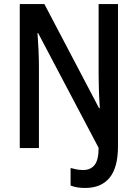

<svg xmlns="http://www.w3.org/2000/svg" viewBox="-20 -734 682 952"><path d="M402 198Q360 198 330 186V99Q344 103 359.5 106Q375 109 393 109Q429 109 449 84Q469 59 469 -1L169 -570H166Q169 -530 171 -485Q173 -440 173 -403V0H78V-714H200L471 -198H475Q472 -240 470.5 -283Q469 -326 469 -362V-714H565V-8Q565 96 523.5 147Q482 198 402 198Z"/></svg>

Font: Noto Sans Myanmar Condensed Medium
Style: Regular
Weight: 500
Width: 3
Designer: Monotype Design Team
Foundry: Monotype Imaging Inc.
Version: Version 2.107; ttfautohint (v1.8.4.7-5d5b)